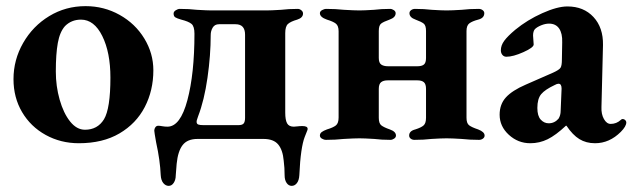

<svg xmlns="http://www.w3.org/2000/svg" viewBox="-20 -453 2062 626"><path d="M24 0ZM24 -195Q24 -258 55.5 -313Q87 -368 140.5 -400.5Q194 -433 259 -433Q319 -433 370 -404.5Q421 -376 450.5 -327.5Q480 -279 480 -224Q480 -158 452 -104Q424 -50 369.5 -18Q315 14 237 14Q178 14 129 -13Q80 -40 52 -87.5Q24 -135 24 -195ZM319 -64Q340 -99 340 -200Q340 -282 313.5 -335.5Q287 -389 244 -389Q213 -389 192 -368Q175 -349 168.5 -313Q162 -277 162 -220Q162 -172 174.5 -128Q187 -84 208.5 -57Q230 -30 257 -30Q298 -30 319 -64Z M504 118Q502 70 489 11Q483 -23 483 -27Q483 -33 486.5 -38Q490 -43 496 -43Q501 -43 509 -41.5Q517 -40 526 -40Q568 -40 591 -126.5Q614 -213 614 -343Q614 -367 604.5 -375Q595 -383 571 -389Q557 -393 551.5 -396.5Q546 -400 546 -409Q546 -415 553 -419.5Q560 -424 566 -424Q597 -424 622 -421Q656 -419 670 -419H848Q864 -419 896 -421Q921 -424 951 -424Q957 -424 962.5 -419.5Q968 -415 968 -409Q968 -395 949 -389Q928 -383 919 -375Q910 -367 910 -345V-86Q910 -62 916 -51Q922 -40 938 -40Q943 -40 950 -41Q957 -42 966 -42Q983 -42 983 -33Q983 -30 982 -28Q980 -23 973.5 -6.5Q967 10 962.5 41Q958 72 956 118Q955 135 948 144Q941 153 931 153Q921 153 914.5 143.5Q908 134 908 119Q908 94 905 71Q902 36 887 18Q872 0 839 0H624Q591 0 575.5 20Q560 40 556 81Q553 114 553 119Q553 133 546.5 143Q540 153 530 153Q520 153 512.5 144Q505 135 504 118ZM757 -45Q770 -45 774.5 -50.5Q779 -56 779 -69V-340Q779 -374 748 -374H694Q680 -374 673.5 -363Q667 -352 667 -339Q667 -273 656.5 -199.5Q646 -126 626 -74Q625 -70 623 -65Q621 -60 621 -56Q621 -49 626.5 -47Q632 -45 643 -45Z M1023 -11Q1023 -18 1029 -22.5Q1035 -27 1046 -31Q1066 -37 1075 -44Q1084 -51 1084 -70V-351Q1084 -369 1075 -376Q1066 -383 1046 -389Q1023 -397 1023 -410Q1023 -416 1030 -420Q1037 -424 1044 -424Q1074 -424 1102 -421Q1136 -419 1152 -419Q1167 -419 1199 -421Q1223 -424 1252 -424Q1258 -424 1264 -420Q1270 -416 1270 -410Q1270 -396 1250 -389Q1230 -382 1222.5 -376Q1215 -370 1215 -352V-264Q1215 -248 1223 -242.5Q1231 -237 1245 -237H1341Q1355 -237 1362 -242.5Q1369 -248 1369 -264V-352Q1369 -370 1361.5 -376Q1354 -382 1335 -389Q1315 -396 1315 -410Q1315 -416 1320.5 -420Q1326 -424 1333 -424Q1363 -424 1388 -421Q1420 -419 1436 -419Q1453 -419 1485 -421Q1510 -424 1541 -424Q1548 -424 1553.5 -420Q1559 -416 1559 -410Q1559 -394 1539 -389Q1520 -384 1510.5 -377Q1501 -370 1501 -352V-69Q1501 -51 1509.5 -44.5Q1518 -38 1539 -31Q1560 -23 1560 -11Q1560 -5 1554.5 -1Q1549 3 1542 3Q1512 3 1485 0Q1453 -2 1436 -2Q1419 -2 1387 0Q1362 3 1331 3Q1324 3 1319 -1Q1314 -5 1314 -11Q1314 -26 1334 -31Q1353 -37 1361 -44Q1369 -51 1369 -69V-163Q1369 -179 1362 -185Q1355 -191 1341 -191H1244Q1230 -191 1222.5 -185Q1215 -179 1215 -163V-69Q1215 -51 1223 -44.5Q1231 -38 1251 -31Q1271 -24 1271 -11Q1271 -5 1265 -1Q1259 3 1253 3Q1224 3 1200 0Q1168 -2 1152 -2Q1135 -2 1101 0Q1074 3 1043 3Q1036 3 1029.5 -1Q1023 -5 1023 -11Z M1609 0ZM1609 -79Q1609 -113 1629.5 -135.5Q1650 -158 1694 -177L1783 -216Q1803 -225 1807.5 -232Q1812 -239 1812 -258L1813 -315Q1814 -344 1803 -360Q1792 -376 1770 -376Q1758 -376 1744.5 -370.5Q1731 -365 1724 -358Q1718 -351 1718 -337Q1718 -330 1719 -322.5Q1720 -315 1720 -308Q1720 -298 1686.5 -283Q1653 -268 1631 -268Q1623 -268 1618 -274Q1613 -280 1613 -289Q1613 -305 1624 -320Q1635 -335 1660 -356Q1699 -388 1748 -410Q1797 -432 1830 -432Q1883 -432 1915 -397.5Q1947 -363 1946 -306L1941 -104Q1940 -81 1949 -65Q1958 -49 1971 -49Q1990 -49 2004 -62Q2007 -65 2010 -65Q2015 -65 2018.5 -61.5Q2022 -58 2022 -54Q2022 -41 2004 -23Q1967 14 1920 14Q1891 14 1869 0.5Q1847 -13 1827 -43H1825Q1792 -12 1765.5 1Q1739 14 1709 14Q1669 14 1639 -13.5Q1609 -41 1609 -79ZM1801 -66Q1808 -77 1808 -92L1811 -164Q1811 -180 1801 -180Q1796 -180 1789 -176Q1757 -161 1744.5 -146Q1732 -131 1732 -101Q1732 -75 1743 -63Q1754 -51 1769 -51Q1788 -51 1801 -66Z"/></svg>

Font: EB Garamond
Style: Bold
Weight: 700
Designer: Georg Duffner and Octavio Pardo
Foundry: Georg Duffner
Version: Version 1.000; ttfautohint (v1.6)